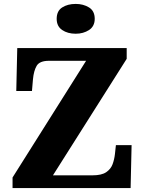

<svg xmlns="http://www.w3.org/2000/svg" viewBox="-20 -959 736 979"><path d="M44 0V-54L419 -649H230Q182 -649 167 -623.5Q152 -598 148 -554L143 -495H63L68 -714H626V-659L250 -65H452Q498 -65 521.5 -81Q545 -97 554 -121.5Q563 -146 566 -173L571 -219H651L646 0ZM366 -787Q325 -787 297 -806Q269 -825 269 -863Q269 -903 297 -921Q325 -939 366 -939Q405 -939 434 -921Q463 -903 463 -863Q463 -825 434 -806Q405 -787 366 -787Z"/></svg>

Font: Noto Serif Georgian ExtraBold
Style: Regular
Weight: 800
Designer: Monotype Design Team, Akaki Razmadze
Foundry: Google LLC
Version: Version 2.003; ttfautohint (v1.8.4.7-5d5b)